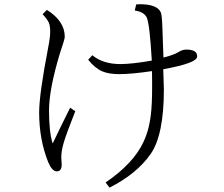

<svg xmlns="http://www.w3.org/2000/svg" viewBox="-20 -817 1040 893"><path d="M686 -535.2Q676.8 -698.7 663.1 -734.4Q650.9 -761.7 606.9 -768.1L613.3 -796.4Q620.1 -797.4 629.9 -797.4Q709 -797.4 727.1 -761.2Q733.4 -749.5 735.4 -685.1Q736.3 -661.6 740.2 -549.3Q787.1 -561 809.1 -574.2Q828.1 -586.4 846.2 -586.4Q871.1 -586.4 884.8 -578.6Q897 -570.8 897 -554.2Q897 -523.4 739.3 -495.1Q742.2 -415.5 742.2 -402.3Q742.2 -188 680.2 -100.1Q615.7 -8.3 489.3 55.7L471.2 31.7Q602.1 -57.6 647.9 -158.2Q677.2 -219.7 684.1 -309.1Q689 -364.7 687 -486.3Q590.8 -472.2 535.2 -472.2Q484.9 -472.2 455.1 -485.4Q420.9 -500.5 390.1 -539.1L409.2 -560.1Q459.5 -519 539.1 -519Q593.8 -519 686 -535.2ZM306.2 -315.9 330.1 -299.8Q288.1 -193.4 276.9 -155.3Q264.6 -113.8 265.1 -85Q265.1 -71.8 266.1 -65.9Q271.5 -20 244.1 -20Q222.2 -20 204.1 -63Q162.1 -168 162.1 -293.9Q162.1 -377.9 204.1 -596.2Q213.4 -642.1 213.4 -669.9Q213.4 -697.3 207 -711.9Q199.7 -727.5 178.2 -751L198.2 -771Q281.2 -718.8 281.2 -646Q281.2 -635.3 264.2 -585.9Q261.2 -578.6 258.3 -567.9Q208 -400.9 208 -303.2Q208 -201.2 225.1 -149.9Q265.1 -233.9 306.2 -315.9Z"/></svg>

Font: I.Ming
Style: Regular
Weight: 400
Designer: Ichiten Fonts Project
Version: Version 5.10 Mar 24, 2018